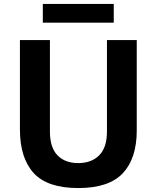

<svg xmlns="http://www.w3.org/2000/svg" viewBox="-20 -943 778 973"><path d="M376.5 10Q220 10 150.5 -66.2Q81 -142.5 81 -287V-740H233V-276Q233 -195.5 271.2 -156Q309.5 -116.5 376.5 -116.5Q443.5 -116.5 482.8 -156Q522 -195.5 522 -276V-740H673V-282Q673 -140.5 602.5 -65.2Q532 10 376.5 10ZM556.5 -828H197V-923H556.5Z"/></svg>

Font: 1883 Sans
Style: Bold
Weight: 700
Designer: 1883 Sans project is a fork of Public Sans.
Version: Version 1.009